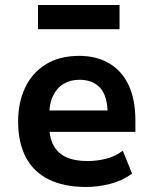

<svg xmlns="http://www.w3.org/2000/svg" viewBox="-20 -733 609 763"><path d="M322 10Q234 10 173.5 -20Q113 -50 82.5 -108.5Q52 -167 52 -250Q52 -326 80 -385Q108 -444 162.5 -477.5Q217 -511 295 -511Q364 -511 414.5 -481Q465 -451 491.5 -394Q518 -337 518 -255V-209H155V-294H422L408 -275Q408 -351 378.5 -383.5Q349 -416 295 -416Q260 -416 233 -400Q206 -384 190.5 -351.5Q175 -319 175 -267V-243Q175 -189 192 -156.5Q209 -124 243 -108.5Q277 -93 328 -93Q364 -93 401 -102Q438 -111 468 -134L505 -43Q465 -14 417 -2Q369 10 322 10ZM131 -617V-713H455V-617Z"/></svg>

Font: Nunito Sans 7pt SemiCondensed
Style: Bold
Weight: 700
Width: 4
Designer: Vernon Adams
Foundry: Vernon Adams
Version: Version 3.101;gftools[0.9.27]